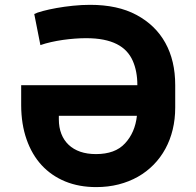

<svg xmlns="http://www.w3.org/2000/svg" viewBox="-20 -757 804 787"><path d="M66.8 -407.7H543V-408.4Q543 -465.6 523.8 -508.5Q514.2 -530.2 498.2 -547.2Q482.2 -564.3 458.8 -576.2Q435.4 -588.1 404.1 -594.3Q372.9 -600.5 332.7 -600.5Q311.4 -600.5 287.1 -598.7Q262.8 -596.9 237.9 -593.4Q213.1 -589.8 189.5 -584.5Q165.8 -579.2 145.6 -572.1L120.4 -699.6Q131 -705.3 155.5 -711.8Q180 -718.4 211.6 -724.1Q243.3 -729.8 279.3 -733.5Q315.3 -737.2 349.4 -737.2Q462.4 -737.2 539.1 -696Q617.5 -654.1 657.8 -581.1Q698.2 -508.2 698.2 -408.4V-316.1Q698.2 -268.5 687.9 -225.9Q677.6 -183.2 657.8 -147Q638.1 -110.8 609.7 -81.9Q581.3 -52.9 545.3 -32.5Q509.2 -12.1 466.3 -1.1Q423.3 9.9 374.3 9.9Q304 9.9 247.3 -13.3Q190.7 -36.6 150.7 -79.9Q110.8 -123.2 89 -185.4Q67.1 -247.5 66.8 -325.3ZM373.6 -125.4Q412.3 -125.4 442.1 -136.2Q471.9 -147 492.5 -169.4Q533.7 -213.8 541.2 -282.3H221.2V-267.8Q221.2 -234.7 231.5 -208.3Q241.8 -181.8 261.4 -163.4Q280.9 -144.9 309.1 -135.1Q337.4 -125.4 373.6 -125.4Z"/></svg>

Font: Inter P
Style: Bold
Weight: 700
Designer: Rasmus Andersson
Foundry: rsms
Version: Version 3.018;git-588b23468